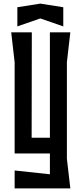

<svg xmlns="http://www.w3.org/2000/svg" viewBox="-20 -849 451 1062"><path d="M330 -809 203 -829 76 -809V-703L203 -747L330 -703ZM369 -670H256V-87H155L156 -670H42L61 -504V0H256V115L61 94V193H369L350 29V-505Z"/></svg>

Font: BackOut Medium
Style: Regular
Weight: 500
Designer: Frank Adebiaye
Foundry: Velvetyne Type Foundry
Version: Version 2.000;hotconv 1.0.109;makeotfexe 2.5.65596